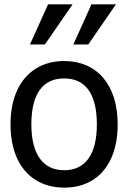

<svg xmlns="http://www.w3.org/2000/svg" viewBox="-20 -838 583 873"><path d="M198.7 -818.4 116.2 -635.7H184.1L310.1 -818.4ZM396 -818.4 313.5 -635.7H381.3L507.3 -818.4ZM515.1 -272.5C515.1 -454.1 419.4 -560.5 272 -560.5C223.1 -560.5 180.2 -549.3 143.6 -526.4C69.8 -481 27.8 -392.1 27.8 -272.5C27.8 -213.9 37.6 -163.1 57.1 -119.6C96.2 -33.2 171.9 15.1 272 15.1C321.3 15.1 363.8 3.9 400.4 -18.6C473.1 -63.5 515.1 -151.9 515.1 -272.5ZM420.4 -272.5C420.4 -135.3 367.7 -64 272 -64C175.8 -64 122.6 -136.2 122.6 -272.5C122.6 -411.6 174.8 -481.4 272 -481.4C368.2 -481.4 420.4 -411.6 420.4 -272.5Z"/></svg>

Font: SG Kara Light
Style: Regular
Weight: 400
Designer: Damoon Khanjanzadeh
Version: Version 1.000